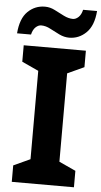

<svg xmlns="http://www.w3.org/2000/svg" viewBox="-69 -963 527 1000"><g transform="rotate(5 194.5 -462.5)"><path d="M32 -628V-714H357V-628L270 -588V-126L357 -86V0H32V-86L119 -126V-588ZM-8 -773Q-2 -851 35.5 -887.5Q73 -924 125 -924Q152 -924 177 -911Q202 -898 227 -885.5Q252 -873 275 -873Q290 -873 304 -886Q318 -899 324 -925H397Q391 -848 353 -811Q315 -774 264 -774Q238 -774 212 -786.5Q186 -799 162 -812Q138 -825 114 -825Q99 -825 85 -812Q71 -799 65 -773Z"/></g></svg>

Font: BC Sans
Style: Bold
Weight: 700
Designer: Monotype Design Team
Province of B.C.
Foundry: Monotype Imaging Inc.
Version: Version 2.000;GOOG;noto-source:20170915:90ef993387c0